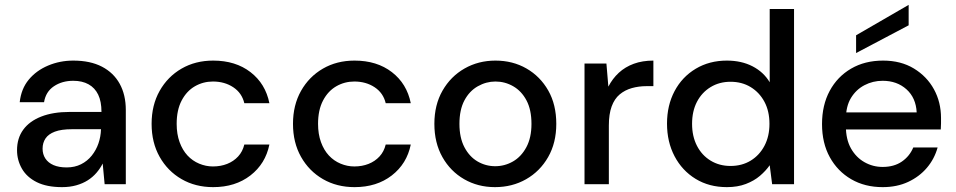

<svg xmlns="http://www.w3.org/2000/svg" viewBox="-20 -757 3929 789"><path d="M235 12Q172 12 131 -8.5Q90 -29 70 -64Q50 -99 50 -140Q50 -189 75.5 -224Q101 -259 149.5 -278Q198 -297 266 -297H397Q397 -340 383.5 -368Q370 -396 344 -410.5Q318 -425 281 -425Q235 -425 201.5 -402.5Q168 -380 161 -337H61Q67 -392 98 -429.5Q129 -467 177.5 -487.5Q226 -508 281 -508Q351 -508 399 -483Q447 -458 472 -412.5Q497 -367 497 -305V0H410L402 -85Q392 -65 376.5 -47Q361 -29 340.5 -16Q320 -3 293.5 4.5Q267 12 235 12ZM254 -69Q287 -69 313 -82Q339 -95 357 -117.5Q375 -140 384.5 -167.5Q394 -195 395 -225V-226H276Q232 -226 205.5 -216Q179 -206 167 -188Q155 -170 155 -146Q155 -123 166.5 -105.5Q178 -88 200 -78.5Q222 -69 254 -69Z M856 12Q783 12 726 -21Q669 -54 636 -112.5Q603 -171 603 -248Q603 -325 636 -383.5Q669 -442 726 -475Q783 -508 856 -508Q948 -508 1009.5 -460.5Q1071 -413 1087 -333H984Q974 -375 938.5 -398.5Q903 -422 855 -422Q815 -422 781 -402.5Q747 -383 726.5 -344Q706 -305 706 -248Q706 -206 718 -173Q730 -140 750.5 -118Q771 -96 798.5 -84.5Q826 -73 855 -73Q887 -73 913.5 -83.5Q940 -94 958.5 -114Q977 -134 984 -163H1087Q1071 -84 1009 -36Q947 12 856 12Z M1437 12Q1364 12 1307 -21Q1250 -54 1217 -112.5Q1184 -171 1184 -248Q1184 -325 1217 -383.5Q1250 -442 1307 -475Q1364 -508 1437 -508Q1529 -508 1590.5 -460.5Q1652 -413 1668 -333H1565Q1555 -375 1519.5 -398.5Q1484 -422 1436 -422Q1396 -422 1362 -402.5Q1328 -383 1307.5 -344Q1287 -305 1287 -248Q1287 -206 1299 -173Q1311 -140 1331.5 -118Q1352 -96 1379.5 -84.5Q1407 -73 1436 -73Q1468 -73 1494.5 -83.5Q1521 -94 1539.5 -114Q1558 -134 1565 -163H1668Q1652 -84 1590 -36Q1528 12 1437 12Z M2014 12Q1944 12 1887.5 -20.5Q1831 -53 1798 -111.5Q1765 -170 1765 -248Q1765 -326 1798.5 -384.5Q1832 -443 1889 -475.5Q1946 -508 2016 -508Q2087 -508 2143.5 -475.5Q2200 -443 2233 -385Q2266 -327 2266 -248Q2266 -170 2232.5 -111.5Q2199 -53 2142 -20.5Q2085 12 2014 12ZM2015 -74Q2054 -74 2088 -93.5Q2122 -113 2143 -152Q2164 -191 2164 -248Q2164 -306 2143.5 -344.5Q2123 -383 2089 -402.5Q2055 -422 2016 -422Q1978 -422 1943.5 -402.5Q1909 -383 1888.5 -344.5Q1868 -306 1868 -248Q1868 -191 1888.5 -152Q1909 -113 1942.5 -93.5Q1976 -74 2015 -74Z M2382 0V-496H2472L2480 -401Q2497 -434 2523 -458Q2549 -482 2584.5 -495Q2620 -508 2665 -508V-403H2637Q2605 -403 2576.5 -395Q2548 -387 2526.5 -369Q2505 -351 2493.5 -319.5Q2482 -288 2482 -241V0Z M2967 12Q2894 12 2838.5 -22Q2783 -56 2752 -115Q2721 -174 2721 -249Q2721 -324 2752 -382.5Q2783 -441 2839 -474.5Q2895 -508 2967 -508Q3027 -508 3072.5 -484.5Q3118 -461 3143 -419V-720H3243V0H3153L3143 -78Q3127 -55 3103 -34.5Q3079 -14 3045 -1Q3011 12 2967 12ZM2982 -75Q3029 -75 3065 -97Q3101 -119 3121.5 -158Q3142 -197 3142 -248Q3142 -300 3121.5 -338.5Q3101 -377 3065 -399Q3029 -421 2982 -421Q2936 -421 2900 -399Q2864 -377 2844 -338.5Q2824 -300 2824 -248Q2824 -197 2844 -158Q2864 -119 2900 -97Q2936 -75 2982 -75Z M3607 12Q3534 12 3478 -20.5Q3422 -53 3390 -111Q3358 -169 3358 -247Q3358 -325 3389.5 -383.5Q3421 -442 3477.5 -475Q3534 -508 3609 -508Q3682 -508 3735.5 -475.5Q3789 -443 3818 -390Q3847 -337 3847 -272Q3847 -262 3847 -250Q3847 -238 3846 -225H3432V-295H3747Q3744 -355 3705 -390Q3666 -425 3607 -425Q3567 -425 3532.5 -407Q3498 -389 3477 -354.5Q3456 -320 3456 -267V-239Q3456 -184 3477 -147Q3498 -110 3532.5 -90.5Q3567 -71 3607 -71Q3654 -71 3686 -93Q3718 -115 3733 -151H3833Q3820 -104 3789 -67.5Q3758 -31 3712 -9.5Q3666 12 3607 12ZM3498 -539V-612L3714 -737V-653Z"/></svg>

Font: DM Sans 24pt Medium
Style: Regular
Weight: 500
Designer: Colophon Foundry, Jonny Pinhorn
Foundry: Colophon Foundry
Version: Version 4.004;gftools[0.9.30]